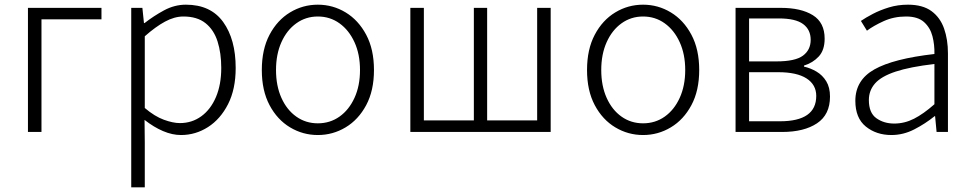

<svg xmlns="http://www.w3.org/2000/svg" viewBox="-20 -567 4179 825"><path d="M100.1 0V-533.2H416V-483.9H158.2V0Z M543.9 237.8V-533.2H591.8L598.6 -467.8H601.1Q639.6 -498 684.8 -522.5Q730 -546.9 778.8 -546.9Q885.3 -546.9 939 -472.4Q992.7 -397.9 992.7 -274.9Q992.7 -184.1 960 -119.6Q927.2 -55.2 873.8 -21Q820.3 13.2 757.8 13.2Q720.2 13.2 680.7 -3.7Q641.1 -20.5 601.1 -51.8L602.1 45.9V237.8ZM752.9 -38.1Q804.7 -38.1 845 -67.4Q885.3 -96.7 908 -150.1Q930.7 -203.6 930.7 -274.9Q930.7 -338.9 914.8 -388.9Q898.9 -439 863 -467.5Q827.1 -496.1 768.1 -496.1Q729.5 -496.1 689 -474.1Q648.4 -452.1 602.1 -411.1V-103Q644.5 -66.9 684.1 -52.5Q723.6 -38.1 752.9 -38.1Z M1345.7 13.2Q1281.2 13.2 1226.3 -19.8Q1171.4 -52.7 1138.2 -115.2Q1105 -177.7 1105 -266.1Q1105 -355 1138.2 -417.7Q1171.4 -480.5 1226.3 -513.7Q1281.2 -546.9 1345.7 -546.9Q1410.2 -546.9 1465.1 -513.7Q1520 -480.5 1553.5 -417.7Q1586.9 -355 1586.9 -266.1Q1586.9 -177.7 1553.5 -115.2Q1520 -52.7 1465.1 -19.8Q1410.2 13.2 1345.7 13.2ZM1345.7 -37.1Q1397.9 -37.1 1438.7 -65.9Q1479.5 -94.7 1503.2 -146.5Q1526.9 -198.2 1526.9 -266.1Q1526.9 -334 1503.2 -385.7Q1479.5 -437.5 1438.7 -466.8Q1397.9 -496.1 1345.7 -496.1Q1293.9 -496.1 1253.2 -466.8Q1212.4 -437.5 1189.2 -385.7Q1166 -334 1166 -266.1Q1166 -198.2 1189.2 -146.5Q1212.4 -94.7 1253.2 -65.9Q1293.9 -37.1 1345.7 -37.1Z M1743.2 0V-533.2H1801.3V-49.8H2016.1V-533.2H2073.2V-49.8H2288.1V-533.2H2346.2V0Z M2743.2 13.2Q2678.7 13.2 2623.8 -19.8Q2568.8 -52.7 2535.6 -115.2Q2502.4 -177.7 2502.4 -266.1Q2502.4 -355 2535.6 -417.7Q2568.8 -480.5 2623.8 -513.7Q2678.7 -546.9 2743.2 -546.9Q2807.6 -546.9 2862.5 -513.7Q2917.5 -480.5 2950.9 -417.7Q2984.4 -355 2984.4 -266.1Q2984.4 -177.7 2950.9 -115.2Q2917.5 -52.7 2862.5 -19.8Q2807.6 13.2 2743.2 13.2ZM2743.2 -37.1Q2795.4 -37.1 2836.2 -65.9Q2877 -94.7 2900.6 -146.5Q2924.3 -198.2 2924.3 -266.1Q2924.3 -334 2900.6 -385.7Q2877 -437.5 2836.2 -466.8Q2795.4 -496.1 2743.2 -496.1Q2691.4 -496.1 2650.6 -466.8Q2609.9 -437.5 2586.7 -385.7Q2563.5 -334 2563.5 -266.1Q2563.5 -198.2 2586.7 -146.5Q2609.9 -94.7 2650.6 -65.9Q2691.4 -37.1 2743.2 -37.1Z M3140.6 0V-533.2H3335.4Q3421.9 -533.2 3472.7 -501.7Q3523.4 -470.2 3523.4 -400.9Q3523.4 -351.6 3498 -324.2Q3472.7 -296.9 3434.6 -285.2V-280.8Q3462.9 -274.4 3488.5 -259.3Q3514.2 -244.1 3530.3 -217.8Q3546.4 -191.4 3546.4 -151.9Q3546.4 -74.2 3490.5 -37.1Q3434.6 0 3341.3 0ZM3198.7 -303.2H3316.4Q3397 -303.2 3430.2 -327.9Q3463.4 -352.5 3463.4 -396Q3463.4 -439.5 3430.9 -463.6Q3398.4 -487.8 3326.7 -487.8H3198.7ZM3198.7 -45.9H3331.5Q3487.3 -45.9 3487.3 -154.8Q3487.3 -203.1 3445.6 -230Q3403.8 -256.8 3323.7 -256.8H3198.7Z M3810.1 13.2Q3745.6 13.2 3700.4 -23.2Q3655.3 -59.6 3655.3 -133.8Q3655.3 -222.7 3737.1 -268.8Q3818.8 -314.9 3995.1 -335Q3996.1 -374.5 3986.6 -411.4Q3977.1 -448.2 3950.4 -472.2Q3923.8 -496.1 3873 -496.1Q3820.8 -496.1 3776.9 -476.1Q3732.9 -456.1 3705.1 -435.1L3679.2 -477.1Q3699.7 -491.2 3730.5 -507.3Q3761.2 -523.4 3799.6 -535.2Q3837.9 -546.9 3881.3 -546.9Q3944.8 -546.9 3982.4 -519.3Q4020 -491.7 4036.6 -444.3Q4053.2 -397 4053.2 -337.9V0H4004.4L3998 -67.9H3996.1Q3955.6 -35.2 3908.4 -11Q3861.3 13.2 3810.1 13.2ZM3822.3 -36.1Q3866.7 -36.1 3907.5 -56.9Q3948.2 -77.6 3995.1 -119.1V-292Q3890.1 -279.8 3828.4 -259.3Q3766.6 -238.8 3740 -208.5Q3713.4 -178.2 3713.4 -137.2Q3713.4 -82 3745.6 -59.1Q3777.8 -36.1 3822.3 -36.1Z"/></svg>

Font: Source Han Sans CN Light
Style: Regular
Weight: 300
Designer: Ryoko NISHIZUKA  (kana, bopomofo & ideographs); Paul D. Hunt (Latin, Greek & Cyrillic); Sandoll Communications , Soo-you
Foundry: Adobe
Version: Version 2.000;hotconv 1.0.107;makeotfexe 2.5.65593